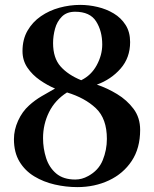

<svg xmlns="http://www.w3.org/2000/svg" viewBox="-20 -759 630 785"><path d="M417 -191Q417 -146 400 -104Q383 -62 340 -39Q315 -25 288 -25Q239 -25 210 -49.5Q181 -74 168.5 -113Q156 -152 156 -194Q156 -251 180.5 -300.5Q205 -350 254 -381Q327 -359 372 -316.5Q417 -274 417 -191ZM398 -577Q398 -534 375.5 -492.5Q353 -451 312 -431Q258 -453 227.5 -487.5Q197 -522 197 -583Q197 -612 205 -641.5Q213 -671 233 -691Q253 -711 287 -711Q348 -711 373 -671.5Q398 -632 398 -577ZM553 -228Q553 -278 526 -314Q499 -350 458.5 -374.5Q418 -399 376 -413Q434 -434 473 -478.5Q512 -523 512 -587Q512 -628 493.5 -657Q475 -686 445 -704Q415 -722 379 -730.5Q343 -739 308 -739Q265 -739 223 -727.5Q181 -716 147 -692.5Q113 -669 92.5 -633.5Q72 -598 72 -550Q72 -512 92 -482.5Q112 -453 143 -431.5Q174 -410 205 -397Q178 -382 150 -365.5Q122 -349 99 -328Q71 -303 54 -265.5Q37 -228 37 -190Q37 -136 59.5 -98.5Q82 -61 120 -38Q158 -15 204 -4.5Q250 6 296 6Q367 6 425.5 -21.5Q484 -49 518.5 -101Q553 -153 553 -228Z"/></svg>

Font: UoqMunThenKhung
Style: Regular
Weight: 400
Designer: Font-Kai, 金井和夫, 宇文滿月
Foundry: Kazuo Kanai, Moonlit Owen
Version: Version 1.197